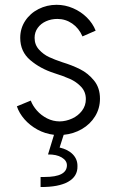

<svg xmlns="http://www.w3.org/2000/svg" viewBox="-20 -543 474 783"><path d="M162.1 178.7Q252.9 178.7 252.9 130.9Q252.9 111.8 231.7 99.1Q210.4 86.4 175.8 86.9L200.2 6.8Q163.6 2.4 132.6 -14.6Q101.6 -31.7 79.8 -56.6Q58.1 -81.5 48.8 -109.4L105.5 -132.8Q113.3 -111.8 130.4 -92.3Q147.5 -72.8 171.9 -60.3Q196.3 -47.9 223.6 -47.9Q249.5 -48.3 274.2 -59.6Q298.8 -70.8 314.5 -91.6Q330.1 -112.3 330.1 -138.7Q330.1 -168.5 310.8 -189Q291.5 -209.5 265.1 -221.2Q238.8 -232.9 200.2 -245.1Q144 -263.2 103.3 -297.9Q62.5 -332.5 62.5 -388.7Q62.5 -427.2 82.8 -458Q103 -488.8 137.2 -506.1Q171.4 -523.4 210.9 -523.4Q245.6 -523.4 277.8 -509.5Q310.1 -495.6 334.2 -471.7Q358.4 -447.8 370.1 -418L316.4 -394.5Q301.8 -428.2 274.4 -447Q247.1 -465.8 213.9 -465.8Q189 -465.8 167.7 -456.3Q146.5 -446.8 133.8 -429.2Q121.1 -411.6 121.1 -388.7Q121.1 -360.4 139.2 -340.6Q157.2 -320.8 180.4 -310.1Q203.6 -299.3 234.4 -289.1Q274.4 -276.9 306.6 -260.7Q338.9 -244.6 363.3 -214.8Q387.7 -185.1 387.7 -140.6Q387.7 -101.1 367.9 -68.8Q348.1 -36.6 314.2 -16.8Q280.3 2.9 239.7 6.8L223.1 58.6Q258.3 66.9 277.3 86.9Q296.4 106.9 295.9 134.8Q296.9 176.3 258.1 198.2Q219.2 220.2 145.5 219.7V178.7Z"/></svg>

Font: Reddit Sans Fudge Light
Style: Regular
Weight: 300
Designer: Stephen Hutchings
Foundry: Reddit
Version: Version 1.013